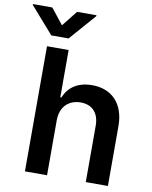

<svg xmlns="http://www.w3.org/2000/svg" viewBox="-156 -1025 869 1099"><g transform="rotate(10 279.0 -475.5)"><path d="M194.6 -319.6C194.6 -398.4 243.6 -443.9 312.5 -443.9C380 -443.9 419.7 -400.9 419.7 -327.4V0H548.3V-347.3C548.3 -479 473.7 -552.6 360.4 -552.6C276.6 -552.6 223.4 -514.6 198.2 -452.8H191.8V-727.3H66.1V0H194.6ZM-55 -946 79.5 -792.6H180L314.3 -946V-951H201.7L129.6 -860.1L57.5 -951H-55Z"/></g></svg>

Font: Margiela Sans Semi Bold
Style: Regular
Weight: 600
Designer: Stefan Endress, Andreas Faust
Version: Version 1.100;FEAKit 1.0